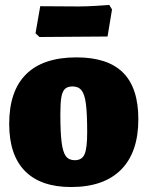

<svg xmlns="http://www.w3.org/2000/svg" viewBox="-20 -744 594 773"><path d="M17 -245Q17 -378 85.5 -445.5Q154 -513 288 -513Q414 -513 475.5 -451.5Q537 -390 537 -264Q537 -131 467.5 -61Q398 9 266 9Q144 9 80.5 -55.5Q17 -120 17 -245ZM331 -212Q331 -286 326 -325Q321 -364 308.5 -380Q296 -396 272 -396Q252 -396 241.5 -386Q231 -376 227 -352.5Q223 -329 223 -285Q223 -211 228 -171.5Q233 -132 245 -115.5Q257 -99 281 -99Q310 -99 320.5 -123Q331 -147 331 -212ZM123 -610 142 -719 296 -718Q327 -718 367.5 -720.5Q408 -723 420 -724L431 -706L413 -597L273 -596L139 -595Z"/></svg>

Font: Alegreya SC Black
Style: Regular
Weight: 900
Designer: Juan Pablo del Peral
Foundry: Huerta Tipografica
Version: Version 2.007; ttfautohint (v1.6)